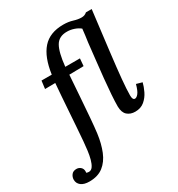

<svg xmlns="http://www.w3.org/2000/svg" viewBox="-352 -908 1228 1328"><g transform="rotate(-30 262.0 -244.5)"><path d="M-29 271Q-72 271 -95 253Q-118 235 -118 206Q-118 185 -105 167.5Q-92 150 -65 150Q-46 150 -32 162.5Q-18 175 -18 196Q-18 201 -19 207Q-9 211 1 211Q20 211 32.5 192.5Q45 174 53 144.5Q61 115 65.5 79.5Q70 44 73 9Q77 -37 81 -95.5Q85 -154 89.5 -216.5Q94 -279 98 -336.5Q102 -394 106 -438L24 -437L32 -500H114Q132 -630 189.5 -695Q247 -760 355 -760Q396 -760 429.5 -749.5Q463 -739 491 -739Q503 -739 513.5 -742.5Q524 -746 534 -755H580Q557 -568 541.5 -440Q526 -312 518.5 -231Q511 -150 511 -104Q511 -68 530 -68Q543 -68 558 -86.5Q573 -105 586 -153L632 -140Q625 -110 608 -74.5Q591 -39 561.5 -14Q532 11 487 11Q449 11 424.5 -10.5Q400 -32 399 -80Q399 -120 403 -176Q407 -232 413.5 -297.5Q420 -363 428 -432.5Q436 -502 443 -568Q446 -589 450 -618.5Q454 -648 456 -670Q437 -686 409 -695.5Q381 -705 354 -705Q289 -706 261 -658Q233 -610 222 -500H339L334 -441L219 -439Q213 -356 207 -270.5Q201 -185 195 -111Q189 -37 183 10Q173 86 149 145Q125 204 82 237.5Q39 271 -29 271Z"/></g></svg>

Font: Lora SemiBold
Style: Italic
Weight: 600
Italic angle: -3°
Designer: Olga Karpushina, Alexei Vanyashin (Cyrillic)
Foundry: Cyreal
Version: Version 3.011; ttfautohint (v1.8.4.7-5d5b)